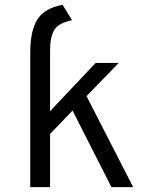

<svg xmlns="http://www.w3.org/2000/svg" viewBox="-20 -770 656 790"><path d="M104.5 0V-554Q104.5 -644 134.2 -690.5Q164 -737 237.5 -750L276.5 -687Q220.5 -675.5 203.2 -646.5Q186 -617.5 186 -562V-312.5L373.5 -511H468.5L336 -374.5L528 0H438.5L278.5 -315L186 -219V0Z"/></svg>

Font: Overpass Mono Light
Style: Regular
Weight: 400
Monospace: yes
Version: Version 4.000